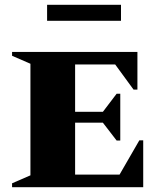

<svg xmlns="http://www.w3.org/2000/svg" viewBox="-20 -775 653 795"><path d="M30 0V-16L106 -49V-511L30 -544V-560H549V-404H533L457 -508H291V-312H406L463 -387H478V-193H463L406 -267H291V-52H475L557 -194H573V0ZM175 -689V-755H481V-689Z"/></svg>

Font: Spectral SC ExtraBold
Style: Regular
Weight: 800
Designer: Jean-Baptiste Levee
Foundry: Production Type
Version: Version 2.001